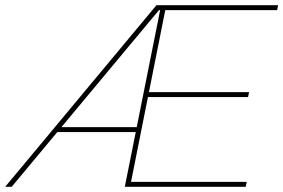

<svg xmlns="http://www.w3.org/2000/svg" viewBox="-63 -720 1092 740"><path d="M-43 0 540 -700H563L559 -681H537L553 -685L-18 0ZM143 -211 157 -230H469L465 -211ZM418 0 558 -700H1009L1005 -681H574L442 -19H888L884 0ZM502 -346 506 -365H897L893 -346Z"/></svg>

Font: Montserrat Thin Thin
Style: Italic
Weight: 250
Italic angle: -11.3°
Version: Version 9.000